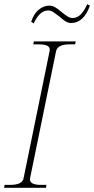

<svg xmlns="http://www.w3.org/2000/svg" viewBox="-27 -898 450 918"><path d="M122 -794Q135 -833 158.5 -852Q182 -871 209 -871Q224 -871 236.5 -863.5Q249 -856 268 -840Q285 -826 296.5 -819Q308 -812 321 -812Q342 -812 359 -829Q376 -846 390 -878L403 -871Q373 -788 313 -788Q299 -788 286 -796Q273 -804 257 -819Q236 -835 225.5 -841.5Q215 -848 203 -848Q163 -848 134 -786ZM-5 -14H21Q81 -14 86 -47L210 -653Q214 -671 200.5 -678.5Q187 -686 158 -686H132L135 -700H335L332 -686H306Q248 -686 241 -653L117 -47Q110 -14 169 -14H195L193 0H-7Z"/></svg>

Font: Taviraj Thin
Style: Italic
Weight: 250
Italic angle: -12°
Designer: Katatrad Team
Foundry: CadsonDemak
Version: Version 1.001